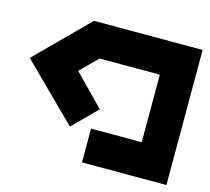

<svg xmlns="http://www.w3.org/2000/svg" viewBox="-103 -570 720 659"><g transform="rotate(15 257.0 -240.0)"><path d="M154 -480H540V0H240V-120H420V-360H206L146 -300L252 -192L168 -108L-26 -300Z"/></g></svg>

Font: SOV_raksil
Style: bold
Weight: 700
Version: Version 1.00